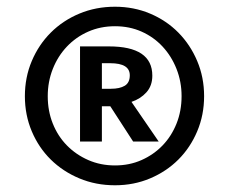

<svg xmlns="http://www.w3.org/2000/svg" viewBox="-20 -773 682 571"><path d="M322 -222Q265 -222 216 -242.5Q167 -263 131 -298.5Q95 -334 74.5 -382.5Q54 -431 54 -487Q54 -543 74.5 -591.5Q95 -640 131 -676Q167 -712 216 -732.5Q265 -753 322 -753Q378 -753 426.5 -732.5Q475 -712 510.5 -676Q546 -640 566.5 -591.5Q587 -543 587 -487Q587 -431 566.5 -382.5Q546 -334 510.5 -298.5Q475 -263 426.5 -242.5Q378 -222 322 -222ZM322 -281Q365 -281 401 -297Q437 -313 463.5 -340.5Q490 -368 505 -405.5Q520 -443 520 -487Q520 -530 505 -568Q490 -606 463.5 -634.5Q437 -663 401 -679Q365 -695 322 -695Q279 -695 242.5 -679Q206 -663 179 -634.5Q152 -606 137 -568Q122 -530 122 -487Q122 -443 137 -405.5Q152 -368 179 -340.5Q206 -313 242.5 -297Q279 -281 322 -281ZM433 -548Q433 -518 415.5 -498.5Q398 -479 371 -470L452 -352H376L308 -457H283V-352H218V-635H304Q433 -635 433 -548ZM366 -549Q366 -585 308 -585H283V-509H310Q336 -509 351 -518Q366 -527 366 -549Z"/></svg>

Font: Qnwhxotralxmqkhsjrfbfhwcoqn
Style: Regular
Weight: 500
Designer: Carrois Corporate & Edenspiekermann
Foundry: Carrois Corporate GbR & Edenspiekermann AG
Version: Version 2.001